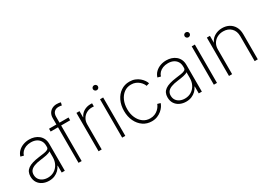

<svg xmlns="http://www.w3.org/2000/svg" viewBox="-1 -1540 3244 2337"><g transform="rotate(-30 1621.0 -371.0)"><path d="M221.2 11.2Q173.8 11.2 134.3 -7.1Q94.7 -25.4 71 -61Q47.4 -96.7 47.4 -147.9Q47.4 -182.6 59.6 -208.3Q71.8 -233.9 97.4 -252.2Q123 -270.5 162.6 -282.5Q202.1 -294.4 255.9 -301.3Q298.8 -306.6 331.5 -311.8Q364.3 -316.9 382.6 -327.4Q400.9 -337.9 400.9 -358.4V-378.4Q400.9 -417.5 383.3 -446Q365.7 -474.6 333.7 -490.5Q301.8 -506.3 258.3 -506.3Q218.8 -506.3 187 -493.7Q155.3 -481 134.3 -459Q113.3 -437 105 -408.2L62 -419.9Q74.7 -460.9 103.5 -489Q132.3 -517.1 172.4 -532Q212.4 -546.9 257.8 -546.9Q295.4 -546.9 329.1 -536.1Q362.8 -525.4 388.9 -503.9Q415 -482.4 429.9 -450.7Q444.8 -418.9 444.8 -376V0H401.4V-97.7H397.9Q383.8 -67.4 358.9 -42.7Q334 -18.1 299.3 -3.4Q264.6 11.2 221.2 11.2ZM226.1 -29.3Q276.9 -29.3 316.4 -53.5Q356 -77.6 378.4 -120.4Q400.9 -163.1 400.9 -218.3V-298.3Q392.1 -291 377.2 -285.4Q362.3 -279.8 343.3 -275.6Q324.2 -271.5 302.7 -268.3Q281.2 -265.1 259.3 -262.2Q200.7 -255.4 163.3 -240.7Q126 -226.1 108.6 -203.1Q91.3 -180.2 91.3 -146.5Q91.3 -109.9 109.1 -83.7Q127 -57.6 157.5 -43.5Q188 -29.3 226.1 -29.3Z M808.1 -539.1V-499.5H534.2V-539.1ZM637.7 0V-627.9Q637.7 -667.5 654.3 -695.3Q670.9 -723.1 699.5 -738Q728 -752.9 763.2 -752.9Q782.2 -752.9 796.6 -750.7Q811 -748.5 820.3 -745.1L810.5 -706.1Q802.7 -708.5 791.5 -710.2Q780.3 -711.9 766.6 -711.9Q727.1 -711.9 704.3 -688.5Q681.6 -665 681.6 -622.1V0Z M919.4 0V-539.1H962.4V-452.1H965.3Q983.4 -494.6 1025.1 -520.3Q1066.9 -545.9 1120.6 -545.9Q1127 -545.9 1132.1 -545.7Q1137.2 -545.4 1142.6 -544.9V-501Q1139.2 -501.5 1132.6 -502.2Q1126 -502.9 1117.2 -502.9Q1073.2 -502.9 1038.3 -483.4Q1003.4 -463.9 983.4 -429.9Q963.4 -396 963.4 -351.1V0Z M1251 0V-539.1H1294.9V0ZM1272.5 -654.3Q1258.3 -654.3 1247.8 -664.6Q1237.3 -674.8 1237.3 -689Q1237.3 -703.6 1247.8 -713.4Q1258.3 -723.1 1272.5 -723.1Q1287.6 -723.1 1297.9 -713.1Q1308.1 -703.1 1308.1 -689Q1308.1 -674.8 1297.9 -664.6Q1287.6 -654.3 1272.5 -654.3Z M1666 9.3Q1598.1 9.3 1545.7 -26.6Q1493.2 -62.5 1462.9 -125.2Q1432.6 -188 1432.6 -268.6Q1432.6 -349.6 1462.9 -412.6Q1493.2 -475.6 1545.7 -511.2Q1598.1 -546.9 1666 -546.9Q1709 -546.9 1743.4 -533.2Q1777.8 -519.5 1803 -497.8Q1828.1 -476.1 1844 -452.4Q1859.9 -428.7 1865.2 -409.2L1823.7 -397Q1819.8 -411.1 1807.6 -429.7Q1795.4 -448.2 1775.6 -465.6Q1755.9 -482.9 1728.5 -494.4Q1701.2 -505.9 1666 -505.9Q1609.4 -505.9 1567.1 -474.9Q1524.9 -443.8 1501 -390.4Q1477.1 -336.9 1477.1 -268.6Q1477.1 -200.7 1501 -147.2Q1524.9 -93.8 1567.1 -62.7Q1609.4 -31.7 1666 -31.7Q1701.7 -31.7 1729.5 -43.2Q1757.3 -54.7 1777.1 -72.5Q1796.9 -90.3 1809.1 -109.1Q1821.3 -127.9 1825.2 -142.1L1867.2 -130.4Q1861.8 -110.4 1845.9 -86.4Q1830.1 -62.5 1804.4 -40.8Q1778.8 -19 1743.9 -4.9Q1709 9.3 1666 9.3Z M2147.5 11.2Q2100.1 11.2 2060.5 -7.1Q2021 -25.4 1997.3 -61Q1973.6 -96.7 1973.6 -147.9Q1973.6 -182.6 1985.8 -208.3Q1998 -233.9 2023.7 -252.2Q2049.3 -270.5 2088.9 -282.5Q2128.4 -294.4 2182.1 -301.3Q2225.1 -306.6 2257.8 -311.8Q2290.5 -316.9 2308.8 -327.4Q2327.1 -337.9 2327.1 -358.4V-378.4Q2327.1 -417.5 2309.6 -446Q2292 -474.6 2260 -490.5Q2228 -506.3 2184.6 -506.3Q2145 -506.3 2113.3 -493.7Q2081.5 -481 2060.5 -459Q2039.6 -437 2031.2 -408.2L1988.3 -419.9Q2001 -460.9 2029.8 -489Q2058.6 -517.1 2098.6 -532Q2138.7 -546.9 2184.1 -546.9Q2221.7 -546.9 2255.4 -536.1Q2289.1 -525.4 2315.2 -503.9Q2341.3 -482.4 2356.2 -450.7Q2371.1 -418.9 2371.1 -376V0H2327.6V-97.7H2324.2Q2310.1 -67.4 2285.2 -42.7Q2260.3 -18.1 2225.6 -3.4Q2190.9 11.2 2147.5 11.2ZM2152.3 -29.3Q2203.1 -29.3 2242.7 -53.5Q2282.2 -77.6 2304.7 -120.4Q2327.1 -163.1 2327.1 -218.3V-298.3Q2318.4 -291 2303.5 -285.4Q2288.6 -279.8 2269.5 -275.6Q2250.5 -271.5 2229 -268.3Q2207.5 -265.1 2185.5 -262.2Q2127 -255.4 2089.6 -240.7Q2052.2 -226.1 2034.9 -203.1Q2017.6 -180.2 2017.6 -146.5Q2017.6 -109.9 2035.4 -83.7Q2053.2 -57.6 2083.7 -43.5Q2114.3 -29.3 2152.3 -29.3Z M2539.6 0V-539.1H2583.5V0ZM2561 -654.3Q2546.9 -654.3 2536.4 -664.6Q2525.9 -674.8 2525.9 -689Q2525.9 -703.6 2536.4 -713.4Q2546.9 -723.1 2561 -723.1Q2576.2 -723.1 2586.4 -713.1Q2596.7 -703.1 2596.7 -689Q2596.7 -674.8 2586.4 -664.6Q2576.2 -654.3 2561 -654.3Z M2796.4 -346.7V0H2752.4V-539.1H2795.4V-417.5H2786.6Q2806.6 -483.9 2856.7 -515.4Q2906.7 -546.9 2968.3 -546.9Q3023.9 -546.9 3066.4 -523.4Q3108.9 -500 3133.1 -456.8Q3157.2 -413.6 3157.2 -353V0H3113.3V-351.1Q3113.3 -421.9 3071.3 -463.9Q3029.3 -505.9 2960.4 -505.9Q2913.6 -505.9 2876.5 -486.1Q2839.4 -466.3 2817.9 -430.4Q2796.4 -394.5 2796.4 -346.7Z"/></g></svg>

Font: Inter 18pt ExtraLight
Style: Regular
Weight: 250
Designer: Rasmus Andersson
Foundry: rsms
Version: Version 4.001;git-66647c0bb